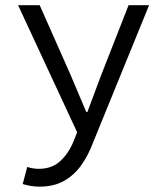

<svg xmlns="http://www.w3.org/2000/svg" viewBox="-20 -506 640 736"><path d="M131.2 209.5Q114.5 209.5 97 206.5Q79.6 203.5 67 199.5L84.4 134Q93.7 137 105.3 139.1Q116.8 141.2 127.9 141.2Q179.3 141.2 211.2 111.4Q243.2 81.6 261.4 36.9L275.7 1L49.3 -486.1H132.1L251.4 -217Q265 -184.8 280.4 -148.2Q295.8 -111.7 310.9 -76.4H314.9Q327.7 -110.6 341.4 -147.5Q355.1 -184.4 367.4 -217L472.9 -486.1H551.5L336.9 40Q319.1 88.1 292.1 126.5Q265 165 225.7 187.2Q186.5 209.5 131.2 209.5Z"/></svg>

Font: Source Code Pro ExtraLight
Style: Regular
Weight: 200
Monospace: yes
Designer: Paul D. Hunt, Teo Tuominen
Foundry: Adobe
Version: Version 1.026;hotconv 1.1.0;makeotfexe 2.6.0